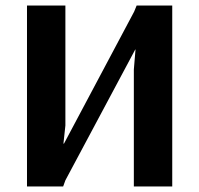

<svg xmlns="http://www.w3.org/2000/svg" viewBox="-20 -670 716 690"><path d="M77 0V-650H215V-219L208 -154H210L462 -628L471 -650H599V0H461V-420L467 -492H466L215 -22L207 0Z"/></svg>

Font: Arsenal
Style: Bold
Weight: 700
Designer: Andrij Shevchenko
Foundry: Stairsfor
Version: Version 2.001;PS 002.001;hotconv 1.0.88;makeotf.lib2.5.64775